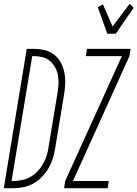

<svg xmlns="http://www.w3.org/2000/svg" viewBox="-50 -993 725 1013"><path d="M-30 0 91 -735H130Q160 -735 187.5 -728Q215 -721 236.5 -704Q258 -687 271 -662.5Q284 -638 289.5 -610Q295 -582 294 -553Q293 -524 288 -494L241 -210Q237 -183 228.5 -156.5Q220 -130 206 -105.5Q192 -81 171.5 -60Q151 -39 126 -25Q101 -11 74 -5.5Q47 0 21 0ZM11 -38H22Q44 -38 67 -43Q90 -48 111 -60Q132 -72 148.5 -89.5Q165 -107 177 -128Q189 -149 196 -171Q203 -193 206 -216L253 -500Q257 -524 258.5 -547.5Q260 -571 256 -594Q252 -617 241.5 -636.5Q231 -656 214.5 -670.5Q198 -685 175.5 -691Q153 -697 130 -697H120ZM516 -815 466 -955 493 -970 544 -853 634 -973 655 -952 561 -815ZM288 0 294 -38 593 -697H403L409 -735H639L633 -697L335 -38H524L518 0Z"/></svg>

Font: Iosevka XLt Ex Obl
Style: Regular
Weight: 200
Width: 7
Italic angle: -9°
Monospace: yes
Designer: Belleve Invis
Foundry: Belleve Invis
Version: Version 32.5.0; ttfautohint (v1.8.4)